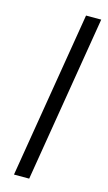

<svg xmlns="http://www.w3.org/2000/svg" viewBox="-115 -770 458 811"><g transform="rotate(15 114.0 -364.0)"><path d="M222.2 -727.5 102.1 0H35.6L155.8 -727.5Z"/></g></svg>

Font: Inter Tight Light
Style: Italic
Weight: 300
Italic angle: -9.39999°
Designer: Rasmus Andersson
Foundry: rsms
Version: Version 3.004